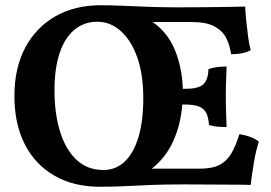

<svg xmlns="http://www.w3.org/2000/svg" viewBox="-20 -704 1035 733"><path d="M365 -684Q403 -684 448 -682Q493 -680 545.5 -678Q598 -676 657 -676Q715 -676 762.5 -676.5Q810 -677 848.5 -677.5Q887 -678 916 -679Q917 -656 920 -625.5Q923 -595 927 -565Q931 -535 937 -512Q923 -505 905 -501Q887 -497 862 -497Q858 -530 844 -558Q830 -586 799 -603Q768 -620 711 -620H563Q621 -579 648 -512.5Q675 -446 678 -365H689Q740 -365 757.5 -383.5Q775 -402 776 -440Q792 -446 810 -448Q828 -450 845 -450Q845 -437 844 -418.5Q843 -400 842.5 -379Q842 -358 842 -336Q842 -313 842.5 -291Q843 -269 844 -250.5Q845 -232 845 -219Q825 -219 809 -220.5Q793 -222 778 -227Q776 -254 768 -271.5Q760 -289 740.5 -297Q721 -305 684 -305H676Q670 -229 641.5 -165.5Q613 -102 559 -60H742Q790 -60 818 -74.5Q846 -89 863 -118Q880 -147 894 -192Q918 -188 937.5 -180.5Q957 -173 968 -163Q957 -129 949.5 -84.5Q942 -40 937 2Q913 1 873 1Q833 1 783.5 0.5Q734 0 681 0Q612 0 560 2Q508 4 461 6.5Q414 9 362 9Q260 9 186.5 -34Q113 -77 74 -154.5Q35 -232 35 -337Q35 -444 76 -521.5Q117 -599 191 -641.5Q265 -684 365 -684ZM352 -621Q300 -621 263 -589.5Q226 -558 207 -499.5Q188 -441 188 -359Q188 -271 209 -202.5Q230 -134 271.5 -94.5Q313 -55 375 -55Q422 -55 456 -87Q490 -119 508.5 -180Q527 -241 527 -329Q527 -420 504 -485Q481 -550 441 -585.5Q401 -621 352 -621Z"/></svg>

Font: Vollkorn
Style: Bold
Weight: 700
Designer: Friedrich Althausen
Foundry: Friedrich Althausen
Version: Version 5.000